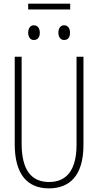

<svg xmlns="http://www.w3.org/2000/svg" viewBox="-20 -1026 540 1056"><path d="M135 -974H366V-1006H135ZM332 -806C355 -806 365 -822 365 -846C365 -870 354 -887 332 -887C313 -887 301 -870 301 -846C301 -823 313 -806 332 -806ZM166 -806C188 -806 199 -822 199 -846C199 -869 188 -887 166 -887C146 -887 135 -869 135 -846C135 -823 146 -806 166 -806ZM249 10C362 10 439 -59 439 -228V-714H401V-231C401 -85 342 -25 250 -25C154 -25 99 -89 99 -236V-714H61V-233C61 -69 129 10 249 10Z"/></svg>

Font: Noto Sans Mono ExtraCondensed ExtraLight
Style: Regular
Weight: 200
Width: 2
Designer: Monotype Design Team
Foundry: Monotype Imaging Inc.
Version: Version 2.014